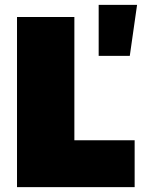

<svg xmlns="http://www.w3.org/2000/svg" viewBox="-20 -770 614 790"><path d="M50 0H534V-193H286V-700H50ZM386 -540H514L544 -750H386Z"/></svg>

Font: Chess Sans Black
Style: Regular
Weight: 900
Designer: Wolf Bōese
Foundry: Wolf Bōese
Version: Version 7.223;Glyphs 3.3 (3306)